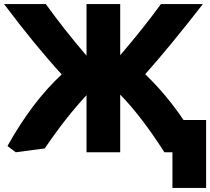

<svg xmlns="http://www.w3.org/2000/svg" viewBox="-42 -734 1042 952"><path d="M36 21 -5 -10Q118 -230 264 -365Q131 -510 -22 -714H185Q278 -585 387 -458V-714H554V-460Q672 -598 756 -714H964Q804 -508 678 -366Q783 -265 868 -139H980V198H813V21H773Q661 -155 554 -265V21H387V-262Q282 -149 180 2Q139 8 36 21Z"/></svg>

Font: Repo
Style: ExtraBold
Weight: 800
Designer: Stefan Peev
Foundry: Context Ltd
Version: Version 001.000